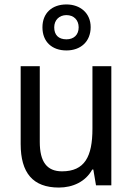

<svg xmlns="http://www.w3.org/2000/svg" viewBox="-20 -834 599 864"><path d="M279 -607C343 -607 388 -647 388 -712C388 -775 341 -814 279 -814C214 -814 171 -775 171 -711C171 -646 214 -607 279 -607ZM279 -657C243 -657 224 -677 224 -711C224 -744 247 -766 279 -766C312 -766 334 -744 334 -711C334 -677 312 -657 279 -657ZM481 -536H396V-255C396 -129 361 -63 259 -63C191 -63 159 -106 159 -195V-536H73V-186C73 -56 128 10 245 10C307 10 365 -16 395 -71H400L412 0H481Z"/></svg>

Font: Noto Sans Sinhala UI SemiCondensed
Style: Regular
Weight: 400
Width: 4
Designer: Jelle Bosma - Monotype Design Team
Foundry: Monotype Imaging Inc.
Version: Version 2.006